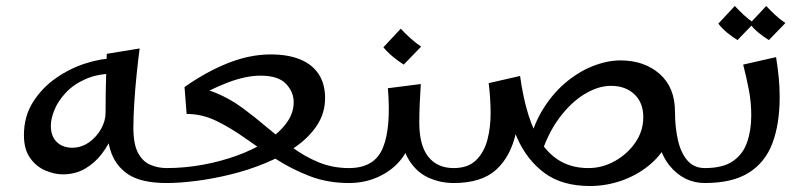

<svg xmlns="http://www.w3.org/2000/svg" viewBox="-20 -612 2687 642"><path d="M190 -29Q162 -29 131.5 -42Q101 -55 80.5 -84Q60 -113 60 -160Q60 -223 90.5 -271Q121 -319 168 -351.5Q215 -384 267.5 -400.5Q320 -417 364 -417L366 -366Q308 -366 267 -348Q226 -330 200 -302Q174 -274 162 -244.5Q150 -215 150 -192Q150 -156 170 -137Q190 -118 221 -118Q252 -118 277.5 -136Q303 -154 318 -181Q333 -208 333 -235L372 -223Q369 -194 356 -160.5Q343 -127 320 -97Q297 -67 264.5 -48Q232 -29 190 -29ZM537 0Q452 0 408 -29.5Q364 -59 348.5 -112Q333 -165 333 -235Q333 -272 333.5 -302Q334 -332 335 -362.5Q336 -393 337 -432L447 -450Q442 -413 437 -364.5Q432 -316 429 -268.5Q426 -221 426 -185Q426 -130 441.5 -101Q457 -72 482.5 -61Q508 -50 537 -50L557 -25Z M537 0V-50Q597 -50 657.5 -61Q718 -72 773 -92Q828 -112 870.5 -139.5Q913 -167 937.5 -200Q962 -233 962 -270Q962 -305 936 -332Q910 -359 851 -359Q802 -359 741.5 -336Q681 -313 612 -272L597 -321Q671 -373 743.5 -401.5Q816 -430 885 -430Q944 -430 984.5 -413Q1025 -396 1046 -363.5Q1067 -331 1067 -284Q1067 -234 1040 -193Q1013 -152 967.5 -120.5Q922 -89 866 -66Q810 -43 750.5 -28.5Q691 -14 635.5 -7Q580 0 537 0ZM1147 0Q1075 0 1014.5 -23.5Q954 -47 901.5 -81Q849 -115 800.5 -149.5Q752 -184 704 -207.5Q656 -231 604 -231L597 -321Q654 -321 701.5 -301.5Q749 -282 791 -251Q833 -220 873.5 -185.5Q914 -151 956 -120Q998 -89 1045 -69.5Q1092 -50 1147 -50L1167 -25Z M1147 0V-50Q1232 -50 1260 -117Q1288 -184 1277 -317L1387 -331Q1385 -298 1383.5 -266Q1382 -234 1382 -202L1354 -172Q1354 -123 1325 -84Q1296 -45 1249 -22.5Q1202 0 1147 0ZM1497 0Q1451 0 1410.5 -19Q1370 -38 1344.5 -82Q1319 -126 1319 -202H1382Q1382 -126 1412 -88Q1442 -50 1497 -50L1517 -25ZM1330 -396Q1311 -408 1293 -423Q1275 -438 1262 -454L1320 -516Q1336 -499 1352 -484.5Q1368 -470 1388 -456Z M1953 10Q1859 10 1800 -34Q1741 -78 1708.5 -152.5Q1676 -227 1663 -317L1719 -358Q1729 -285 1747 -227.5Q1765 -170 1792.5 -130.5Q1820 -91 1858.5 -70.5Q1897 -50 1948 -50Q1994 -50 2036 -73.5Q2078 -97 2104.5 -135.5Q2131 -174 2131 -220Q2131 -269 2101 -297Q2071 -325 2023 -325Q1980 -325 1934 -297Q1888 -269 1849 -216Q1810 -163 1787 -88L1745 -106Q1757 -181 1790 -237.5Q1823 -294 1867.5 -332.5Q1912 -371 1961 -390.5Q2010 -410 2055 -410Q2134 -410 2185.5 -365Q2237 -320 2237 -238Q2237 -181 2212.5 -135Q2188 -89 2147 -56.5Q2106 -24 2055.5 -7Q2005 10 1953 10ZM1497 0V-50Q1545 -50 1572 -76.5Q1599 -103 1610 -145.5Q1621 -188 1620.5 -237.5Q1620 -287 1614 -334L1719 -358Q1723 -250 1705.5 -169.5Q1688 -89 1639 -44.5Q1590 0 1497 0ZM2337 0Q2267 0 2219.5 -57.5Q2172 -115 2172 -229L2237 -238Q2237 -188 2246.5 -145Q2256 -102 2278 -76Q2300 -50 2337 -50L2357 -25Z M2337 0V-50Q2397 -50 2430.5 -73Q2464 -96 2478 -136Q2492 -176 2492 -226Q2492 -270 2484 -311.5Q2476 -353 2465 -396L2575 -421Q2581 -383 2584 -352Q2587 -321 2587 -287Q2587 -197 2562.5 -132.5Q2538 -68 2483 -34Q2428 0 2337 0ZM2446 -478Q2428 -489 2411 -503Q2394 -517 2382 -533L2437 -592Q2452 -576 2467 -562Q2482 -548 2501 -535ZM2551 -478Q2533 -489 2516 -503Q2499 -517 2487 -533L2542 -592Q2557 -576 2572 -562Q2587 -548 2606 -535Z"/></svg>

Font: Marhey Light
Style: Regular
Weight: 300
Designer: Nur Syamsi & Bustanul Arifin
Foundry: Namelatype
Version: Version 1.000